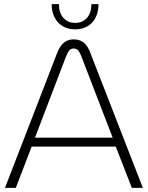

<svg xmlns="http://www.w3.org/2000/svg" viewBox="-20 -902 710 922"><path d="M4 0 253 -644Q267 -681 286.5 -697Q306 -713 334 -713Q362 -713 382 -697.5Q402 -682 415 -645L666 0H613L536 -198H132L56 0ZM148 -241H521L372 -628Q365 -647 357 -658Q349 -669 334 -669Q319 -669 311.5 -658.5Q304 -648 296 -628ZM341 -761Q308 -761 282.5 -775.5Q257 -790 242.5 -817.5Q228 -845 228 -882H263Q263 -840 284.5 -816Q306 -792 341 -792Q376 -792 397.5 -816Q419 -840 419 -882H453Q453 -845 439 -817.5Q425 -790 399.5 -775.5Q374 -761 341 -761Z"/></svg>

Font: MuseoModerno Thin ExtraLight
Style: Regular
Weight: 250
Version: Version 1.002